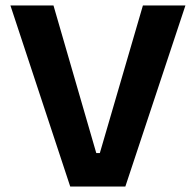

<svg xmlns="http://www.w3.org/2000/svg" viewBox="-20 -680 713 700"><path d="M236 0 18 -660H175L331 -122H344L501 -660H656L437 0Z"/></svg>

Font: Bricolage Grotesque 96pt ExtraBold
Style: Bold
Weight: 700
Version: Version 1.001;gftools[0.9.33.dev8+g029e19f]